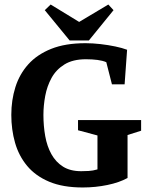

<svg xmlns="http://www.w3.org/2000/svg" viewBox="-20 -820 659 849"><path d="M346 9Q258 9 197.5 -16.5Q137 -42 100 -86.5Q63 -131 46.5 -189Q30 -247 30 -312Q30 -377 48 -434.5Q66 -492 105 -535.5Q144 -579 206.5 -604Q269 -629 358 -629Q390 -629 424.5 -625Q459 -621 490 -614.5Q521 -608 542 -600L531 -447H475L450 -545Q434 -552 411 -555Q388 -558 360 -558Q302 -558 265 -535Q228 -512 208 -475.5Q188 -439 180 -396Q172 -353 172 -312Q172 -263 180 -218Q188 -173 207.5 -138Q227 -103 259 -83Q291 -63 339 -63Q353 -63 372 -64Q391 -65 411 -71V-221L325 -244V-289H604V-242L544 -223V-33Q508 -13 455 -2Q402 9 346 9ZM288 -641 178 -775 204 -800 330 -723 459 -800 482 -775 373 -641Z"/></svg>

Font: Manuale
Style: Regular
Weight: 400
Designer: Eduardo Tunni / Pablo Cosgaya
Foundry: Eduardo Tunni / Pablo Cosgaya
Version: Version 1.002